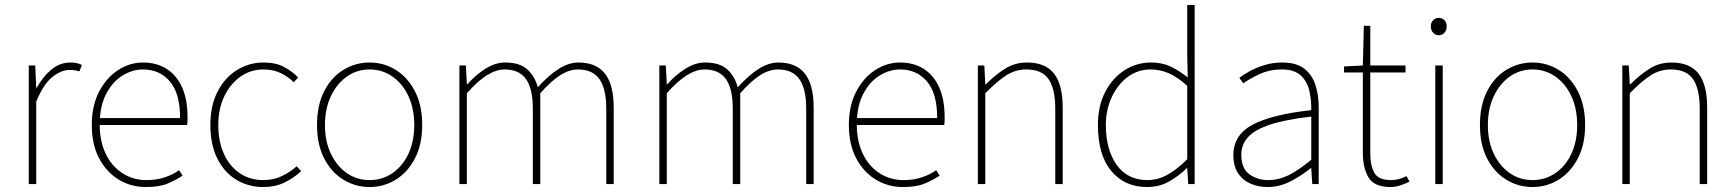

<svg xmlns="http://www.w3.org/2000/svg" viewBox="-20 -742 6990 774"><path d="M96 0V-478H122L126 -388H128Q152 -432 186.5 -461Q221 -490 264 -490Q276 -490 287 -488Q298 -486 310 -480L300 -454Q291 -457 282.5 -458.5Q274 -460 260 -460Q227 -460 191 -431.5Q155 -403 126 -332V0Z M568 12Q508 12 458.5 -18Q409 -48 379.5 -104Q350 -160 350 -238Q350 -316 379.5 -372.5Q409 -429 456 -459.5Q503 -490 556 -490Q611 -490 651.5 -464.5Q692 -439 714 -390Q736 -341 736 -270Q736 -263 736 -255Q736 -247 734 -238H366V-266H706Q706 -365 665 -413.5Q624 -462 556 -462Q514 -462 474 -437.5Q434 -413 408 -363.5Q382 -314 382 -240Q382 -172 406.5 -121.5Q431 -71 474 -43.5Q517 -16 570 -16Q611 -16 644 -27Q677 -38 702 -56L716 -34Q689 -16 655.5 -2Q622 12 568 12Z M1042 12Q981 12 932.5 -17.5Q884 -47 856 -103Q828 -159 828 -238Q828 -318 858 -374.5Q888 -431 936.5 -460.5Q985 -490 1042 -490Q1092 -490 1125 -472Q1158 -454 1182 -430L1164 -410Q1142 -433 1111.5 -447.5Q1081 -462 1042 -462Q991 -462 950 -433.5Q909 -405 884.5 -354.5Q860 -304 860 -238Q860 -172 882.5 -122Q905 -72 946 -44Q987 -16 1042 -16Q1083 -16 1117 -32.5Q1151 -49 1176 -72L1194 -52Q1164 -24 1126.5 -6Q1089 12 1042 12Z M1470 12Q1413 12 1364.5 -17.5Q1316 -47 1287 -103Q1258 -159 1258 -238Q1258 -318 1287 -374.5Q1316 -431 1364.5 -460.5Q1413 -490 1470 -490Q1527 -490 1575 -460.5Q1623 -431 1652.5 -374.5Q1682 -318 1682 -238Q1682 -159 1652.5 -103Q1623 -47 1575 -17.5Q1527 12 1470 12ZM1470 -16Q1521 -16 1562 -44Q1603 -72 1626.5 -122Q1650 -172 1650 -238Q1650 -304 1626.5 -354.5Q1603 -405 1562 -433.5Q1521 -462 1470 -462Q1419 -462 1378.5 -433.5Q1338 -405 1314 -354.5Q1290 -304 1290 -238Q1290 -172 1314 -122Q1338 -72 1378.5 -44Q1419 -16 1470 -16Z M1832 0V-478H1858L1862 -402H1864Q1897 -440 1937 -465Q1977 -490 2016 -490Q2075 -490 2105.5 -462.5Q2136 -435 2148 -390Q2190 -437 2231 -463.5Q2272 -490 2312 -490Q2383 -490 2418.5 -445.5Q2454 -401 2454 -308V0H2424V-304Q2424 -384 2396.5 -423Q2369 -462 2310 -462Q2274 -462 2237 -438Q2200 -414 2158 -366V0H2128V-304Q2128 -384 2100.5 -423Q2073 -462 2014 -462Q1946 -462 1862 -366V0Z M2638 0V-478H2664L2668 -402H2670Q2703 -440 2743 -465Q2783 -490 2822 -490Q2881 -490 2911.5 -462.5Q2942 -435 2954 -390Q2996 -437 3037 -463.5Q3078 -490 3118 -490Q3189 -490 3224.5 -445.5Q3260 -401 3260 -308V0H3230V-304Q3230 -384 3202.5 -423Q3175 -462 3116 -462Q3080 -462 3043 -438Q3006 -414 2964 -366V0H2934V-304Q2934 -384 2906.5 -423Q2879 -462 2820 -462Q2752 -462 2668 -366V0Z M3620 12Q3560 12 3510.5 -18Q3461 -48 3431.5 -104Q3402 -160 3402 -238Q3402 -316 3431.5 -372.5Q3461 -429 3508 -459.5Q3555 -490 3608 -490Q3663 -490 3703.5 -464.5Q3744 -439 3766 -390Q3788 -341 3788 -270Q3788 -263 3788 -255Q3788 -247 3786 -238H3418V-266H3758Q3758 -365 3717 -413.5Q3676 -462 3608 -462Q3566 -462 3526 -437.5Q3486 -413 3460 -363.5Q3434 -314 3434 -240Q3434 -172 3458.5 -121.5Q3483 -71 3526 -43.5Q3569 -16 3622 -16Q3663 -16 3696 -27Q3729 -38 3754 -56L3768 -34Q3741 -16 3707.5 -2Q3674 12 3620 12Z M3922 0V-478H3948L3952 -402H3954Q3992 -440 4031.5 -465Q4071 -490 4120 -490Q4194 -490 4229 -445.5Q4264 -401 4264 -308V0H4234V-304Q4234 -384 4207 -423Q4180 -462 4118 -462Q4073 -462 4036 -438Q3999 -414 3952 -366V0Z M4604 12Q4514 12 4460 -52.5Q4406 -117 4406 -238Q4406 -315 4435.5 -371.5Q4465 -428 4513.5 -459Q4562 -490 4620 -490Q4664 -490 4697.5 -474.5Q4731 -459 4768 -430L4766 -520V-722H4796V0H4770L4766 -64H4764Q4734 -34 4694 -11Q4654 12 4604 12ZM4606 -16Q4648 -16 4687 -38Q4726 -60 4766 -100V-396Q4726 -432 4691 -447Q4656 -462 4618 -462Q4567 -462 4526.5 -432Q4486 -402 4462 -351Q4438 -300 4438 -238Q4438 -139 4481.5 -77.5Q4525 -16 4606 -16Z M5090 12Q5053 12 5021.5 -1.5Q4990 -15 4971 -43.5Q4952 -72 4952 -117Q4952 -197 5028 -238.5Q5104 -280 5266 -298Q5267 -337 5258.5 -375Q5250 -413 5224 -437.5Q5198 -462 5148 -462Q5097 -462 5056 -442.5Q5015 -423 4992 -406L4976 -428Q4991 -440 5017 -454.5Q5043 -469 5077 -479.5Q5111 -490 5150 -490Q5206 -490 5238 -465Q5270 -440 5283 -399Q5296 -358 5296 -310V0H5270L5266 -64H5264Q5227 -34 5182.5 -11Q5138 12 5090 12ZM5092 -16Q5136 -16 5177 -37Q5218 -58 5266 -98V-272Q5161 -260 5099.5 -239.5Q5038 -219 5011 -189Q4984 -159 4984 -118Q4984 -63 5016.5 -39.5Q5049 -16 5092 -16Z M5586 12Q5520 12 5497 -26.5Q5474 -65 5474 -126V-450H5398V-474L5474 -478L5478 -638H5504V-478H5646V-450H5504V-122Q5504 -76 5520 -46Q5536 -16 5588 -16Q5602 -16 5617 -19.5Q5632 -23 5650 -32L5662 -10Q5643 0 5623 6Q5603 12 5586 12Z M5766 0V-478H5796V0ZM5780 -600Q5767 -600 5757.5 -610Q5748 -620 5748 -636Q5748 -651 5757.5 -660.5Q5767 -670 5780 -670Q5794 -670 5803 -660.5Q5812 -651 5812 -636Q5812 -620 5803 -610Q5794 -600 5780 -600Z M6158 12Q6101 12 6052.5 -17.5Q6004 -47 5975 -103Q5946 -159 5946 -238Q5946 -318 5975 -374.5Q6004 -431 6052.5 -460.5Q6101 -490 6158 -490Q6215 -490 6263 -460.5Q6311 -431 6340.5 -374.5Q6370 -318 6370 -238Q6370 -159 6340.5 -103Q6311 -47 6263 -17.5Q6215 12 6158 12ZM6158 -16Q6209 -16 6250 -44Q6291 -72 6314.5 -122Q6338 -172 6338 -238Q6338 -304 6314.5 -354.5Q6291 -405 6250 -433.5Q6209 -462 6158 -462Q6107 -462 6066.5 -433.5Q6026 -405 6002 -354.5Q5978 -304 5978 -238Q5978 -172 6002 -122Q6026 -72 6066.5 -44Q6107 -16 6158 -16Z M6520 0V-478H6546L6550 -402H6552Q6590 -440 6629.5 -465Q6669 -490 6718 -490Q6792 -490 6827 -445.5Q6862 -401 6862 -308V0H6832V-304Q6832 -384 6805 -423Q6778 -462 6716 -462Q6671 -462 6634 -438Q6597 -414 6550 -366V0Z"/></svg>

Font: Source Sans 3 Variable
Style: Regular
Weight: 200
Designer: Paul D. Hunt
Foundry: Adobe Systems Incorporated
Version: Version 3.026